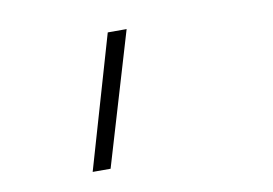

<svg xmlns="http://www.w3.org/2000/svg" viewBox="-48 -195 682 480"><g transform="rotate(-10 293.0 44.5)"><path d="M152.3 212.9 250 -124H297.9L197.8 212.9Z"/></g></svg>

Font: Cascadia Code NF ExtraLight
Style: Italic
Weight: 200
Italic angle: -10°
Monospace: yes
Designer: Aaron Bell
Foundry: Saja Typeworks
Version: Version 2404.023; ttfautohint (v1.8.4)